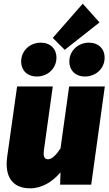

<svg xmlns="http://www.w3.org/2000/svg" viewBox="-20 -1004 594 1044"><path d="M430 -984 267 -798 332 -733 521 -882ZM180 -588C240 -588 287 -632 287 -691C287 -738 254 -772 202 -772C142 -772 95 -728 95 -669C95 -622 128 -588 180 -588ZM442 -588C502 -588 549 -632 549 -691C549 -738 516 -772 464 -772C404 -772 357 -728 357 -669C357 -622 390 -588 442 -588ZM144 20C208 20 265 -15 309 -67L307 0H476L550 -534H356L309 -197C287 -163 262 -138 242 -138C225 -138 213 -147 219 -189L267 -534H73L19 -151C5 -49 43 20 144 20Z"/></svg>

Font: Fira Sans Heavy
Style: Italic
Weight: 900
Italic angle: -8°
Designer: bBox Type GmbH & Carrois Corporate GbR & Edenspiekermann AG
Foundry: bBox Type GmbH & Carrois Corporate GbR & Edenspiekermann AG
Version: Version 4.301;PS 004.301;hotconv 1.0.88;makeotf.lib2.5.64775